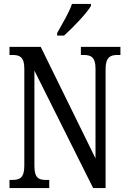

<svg xmlns="http://www.w3.org/2000/svg" viewBox="-20 -951 648 971"><path d="M269 -784V-771H304C352 -814 420 -886 440 -921V-931H344C329 -886 297 -835 269 -784ZM28 0H229V-41H213C176 -41 154 -50 154 -113V-594L451 0H514V-601C514 -662 538 -673 574 -673H589V-714H389V-673H403C439 -673 463 -663 463 -605V-150L186 -714H28V-673H43C78 -673 103 -664 103 -605V-113C103 -50 79 -41 40 -41H28Z"/></svg>

Font: Noto Serif Armenian ExtraCondensed
Style: Regular
Weight: 400
Width: 2
Designer: Monotype Design Team
Foundry: Monotype Imaging Inc.
Version: Version 2.008